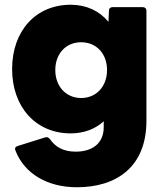

<svg xmlns="http://www.w3.org/2000/svg" viewBox="-20 -561 695 809"><path d="M304 228C470 228 597 143 597 -52V-516C597 -525 591 -531 581 -531H455C446 -531 439 -526 439 -516L437 -469C399 -515 344 -541 278 -541C130 -541 31 -430 31 -270C31 -111 130 1 278 1C333 1 381 -17 417 -50V-25C417 44 368 78 299 78C244 78 212 56 191 26C185 18 178 15 170 18L55 54C45 57 41 63 45 73C82 170 179 228 304 228ZM322 -148C258 -148 213 -197 213 -266C213 -335 258 -383 322 -383C386 -383 431 -335 431 -266C431 -197 386 -148 322 -148Z"/></svg>

Font: LINE Seed Sans TH ExtraBold
Style: Regular
Weight: 800
Designer: Dalton Maag Ltd | Thai characters by Cadson Demak Co.,Ltd.
Foundry: Dalton Maag Ltd
Version: Version 1.003